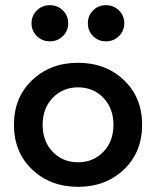

<svg xmlns="http://www.w3.org/2000/svg" viewBox="-20 -713 603 743"><path d="M104.5 -57Q34 -124 34 -230Q34 -336 104.5 -403Q175 -470 282 -470Q389 -470 459.5 -403Q530 -336 530 -230Q530 -124 459.5 -57Q389 10 282 10Q175 10 104.5 -57ZM184 -334.5Q145 -294 145 -230Q145 -166 184 -125.5Q223 -85 282 -85Q341 -85 380 -125.5Q419 -166 419 -230Q419 -294 380 -334.5Q341 -375 282 -375Q223 -375 184 -334.5ZM340 -573.5Q320 -594 320 -623Q320 -652 340 -672.5Q360 -693 390 -693Q420 -693 440.5 -672.5Q461 -652 461 -623Q461 -594 440.5 -573.5Q420 -553 390 -553Q360 -553 340 -573.5ZM122.5 -573.5Q102 -594 102 -623Q102 -652 122.5 -672.5Q143 -693 173 -693Q203 -693 223.5 -672.5Q244 -652 244 -623Q244 -594 223.5 -573.5Q203 -553 173 -553Q143 -553 122.5 -573.5Z"/></svg>

Font: Renner* Medium
Style: Medium
Weight: 500
Version: Version 003.000 ; ttfautohint (v0.97) -l 8 -r 50 -G 200 -x 1